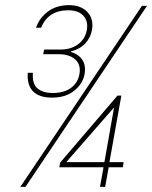

<svg xmlns="http://www.w3.org/2000/svg" viewBox="-20 -727 592 747"><path d="M59.1 0 532.2 -704.1H551.8L79.1 0ZM405.8 -96.2H460.9L458 -76.2H402.8L389.2 0H369.1L382.8 -76.2H210.9L213.9 -94.2L437 -355H452.1ZM237.8 -96.2H386.2L423.8 -309.1ZM120.1 -619.1Q133.8 -658.2 167 -682.6Q200.2 -707 249 -707Q294.4 -707 319.8 -680.4Q345.2 -653.8 337.9 -610.8Q332.5 -580.1 311.5 -557.9Q290.5 -535.6 255.9 -526.9V-524.9Q285.6 -516.1 300.3 -494.1Q314.9 -472.2 309.1 -439Q302.7 -401.9 269.3 -374.5Q235.8 -347.2 183.1 -347.2Q82 -347.2 87.9 -443.8H107.9Q105 -400.4 126 -382.8Q147 -365.2 186 -365.2Q229 -365.2 256.1 -385Q283.2 -404.8 289.1 -439Q295.4 -475.1 272.7 -495.6Q250 -516.1 209 -516.1H147.9L151.9 -534.2H215.8Q255.4 -534.2 283.4 -554.4Q311.5 -574.7 317.9 -610.8Q323.7 -645 304.2 -666Q284.7 -687 246.1 -687Q167 -687 140.1 -619.1Z"/></svg>

Font: SVN-Poppins Thin
Style: Italic
Weight: 100
Italic angle: -10°
Designer: Ninad Kale (Devanagari), Jonny Pinhorn (Latin)
Foundry: Indian Type Foundry
Version: Version 3.002 2017